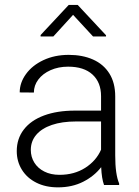

<svg xmlns="http://www.w3.org/2000/svg" viewBox="-20 -765 576 794"><path d="M301.3 -744.6 418.5 -619.1V-614.3H364.7L282.2 -703.6L200.7 -614.3H147.9V-620.1L264.2 -744.6ZM410.2 0Q400.4 -26.4 398.4 -73.7Q369.6 -36.6 324 -13.4Q278.3 9.8 219.7 9.8Q168.9 9.8 130.4 -9.5Q91.8 -28.8 70.6 -63Q49.3 -97.2 49.3 -140.1Q49.3 -191.4 78.4 -229.2Q107.4 -267.1 161.9 -287.4Q216.3 -307.6 290 -307.6H397.9V-367.2Q397.9 -424.3 362.5 -456.8Q327.1 -489.3 261.7 -489.3Q221.7 -489.3 189.2 -474.9Q156.7 -460.4 138.4 -436Q120.1 -411.6 120.1 -382.3L61.5 -382.8Q61.5 -422.9 87.4 -458.7Q113.3 -494.6 159.7 -516.4Q206.1 -538.1 264.2 -538.1Q321.3 -538.1 364.7 -518.8Q408.2 -499.5 432.4 -460.9Q456.5 -422.4 456.5 -366.2V-122.1Q456.5 -43.9 472.7 -6.3V0ZM397.9 -146V-262.7H294.9Q236.3 -262.7 194.3 -248.3Q152.3 -233.9 129.9 -207.5Q107.4 -181.2 107.4 -145Q107.4 -116.2 121.8 -92.8Q136.2 -69.3 163.1 -55.7Q189.9 -42 226.1 -42Q287.1 -42 332.5 -71Q377.9 -100.1 397.9 -146Z"/></svg>

Font: Mardoto Light
Style: Regular
Weight: 400
Designer: Christian Robertson, Vahan Hovhannisyan
Foundry: Google
Version: Version 1.000